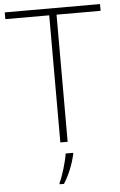

<svg xmlns="http://www.w3.org/2000/svg" viewBox="-61 -756 638 1020"><g transform="rotate(-5 257.5 -246.5)"><path d="M277 0V-678H512V-714H4V-678H238V0ZM301 68V61H261C255 104 231 183 215 214V221H238C268 175 290 116 301 68Z"/></g></svg>

Font: Noto Sans Canadian Aboriginal ExtraLight
Style: Regular
Weight: 200
Designer: Monotype Design Team, Typotheque's Kevin King
Foundry: Monotype Imaging Inc.
Version: Version 2.004